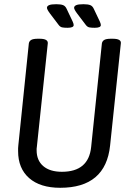

<svg xmlns="http://www.w3.org/2000/svg" viewBox="-20 -886 630 912"><path d="M266 6Q171 6 118.5 -40Q66 -86 66 -168Q66 -175 66 -181.5Q66 -188 67 -195L117 -680Q119 -691 128.5 -696.5Q138 -702 160 -702H168Q209 -702 207 -680L155 -188Q154 -184 154 -180Q154 -176 154 -172Q154 -124 185.5 -97Q217 -70 274 -70Q401 -70 413 -188L464 -680Q466 -691 475.5 -696.5Q485 -702 507 -702H515Q557 -702 554 -680L503 -195Q482 6 266 6ZM301 -754Q284 -754 275 -756Q266 -758 259 -767L218 -821Q203 -841 203 -849Q203 -857 213 -861.5Q223 -866 247 -866Q269 -866 280 -861.5Q291 -857 297 -843L325 -784Q330 -773 330 -767Q330 -754 301 -754ZM430 -754Q413 -754 404 -756Q395 -758 388 -767L347 -821Q332 -841 332 -849Q332 -857 342 -861.5Q352 -866 376 -866Q398 -866 409 -861.5Q420 -857 426 -843L454 -784Q459 -773 459 -767Q459 -754 430 -754Z"/></svg>

Font: Asap Condensed Condensed Regular
Style: Italic
Weight: 400
Width: 3
Italic angle: -6°
Designer: Pablo Cosgaya
Foundry: Omnibus-Type
Version: Version 3.001; ttfautohint (v1.8.4.7-5d5b)